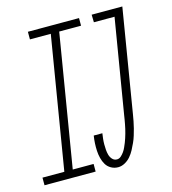

<svg xmlns="http://www.w3.org/2000/svg" viewBox="-120 -826 831 925"><g transform="rotate(-15 295.0 -363.5)"><path d="M245 0H-10V-38H99L208 -697H104V-735H359V-697H250L141 -38H245ZM356 8Q337 8 321 -1Q305 -10 296 -25Q287 -40 282.5 -58Q278 -76 277 -94.5Q276 -113 277 -132Q278 -151 281 -170H324Q322 -157 320.5 -143Q319 -129 319 -115.5Q319 -102 320 -88.5Q321 -75 324.5 -62.5Q328 -50 337 -40Q346 -30 360 -30Q371 -30 380 -38Q389 -46 396 -56Q403 -66 407.5 -76.5Q412 -87 416.5 -97.5Q421 -108 424 -118.5Q427 -129 430.5 -140Q434 -151 436 -161.5Q438 -172 440.5 -183Q443 -194 444.5 -205Q446 -216 448 -227L526 -697H423L422 -735H575L490 -220Q487 -203 484 -186.5Q481 -170 476.5 -153Q472 -136 467 -119.5Q462 -103 454.5 -86.5Q447 -70 438.5 -54Q430 -38 418 -24Q406 -10 389.5 -1Q373 8 356 8Z"/></g></svg>

Font: Iosevka XLt Ex Obl
Style: Regular
Weight: 200
Width: 7
Italic angle: -9°
Monospace: yes
Designer: Belleve Invis
Foundry: Belleve Invis
Version: Version 32.5.0; ttfautohint (v1.8.4)